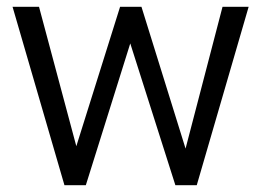

<svg xmlns="http://www.w3.org/2000/svg" viewBox="-20 -546 773 566"><path d="M527 -108 636 -526H713L560 0H497L364 -418L233 0H170L17 -526H95L205 -115L334 -526H397Z"/></svg>

Font: Freesentation 4 Regular
Style: Regular
Weight: 400
Designer: glyphs from Roboto by Christian Robertson / Hangul glyphs from Noto Sans CJK(Source Han Sans) by Jang Soo-young and Kang
Foundry: PT&
Version: Version 2.001